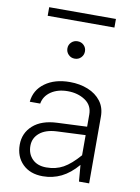

<svg xmlns="http://www.w3.org/2000/svg" viewBox="-95 -930 729 999"><g transform="rotate(10 269.5 -431.0)"><path d="M435.1 -866.7V-821.3H82.5V-866.7ZM212.9 -672.4Q212.9 -691.4 226.3 -704.6Q239.7 -717.8 259.3 -717.8Q279.3 -717.8 292.5 -704.6Q305.7 -691.4 305.7 -672.4Q305.7 -653.3 292.5 -639.6Q279.3 -626 259.3 -626Q239.7 -626 226.3 -639.6Q212.9 -653.3 212.9 -672.4ZM446.3 -353V0H392.6L385.3 -86.9Q344.7 -39.1 299.3 -16.8Q253.9 5.4 201.7 5.4Q134.8 5.4 95.2 -33.7Q55.7 -72.8 55.7 -135.7Q55.7 -197.8 100.8 -238Q146 -278.3 228.5 -281.7L384.8 -288.6V-353Q384.8 -401.9 345.9 -427.5Q307.1 -453.1 254.4 -453.1Q201.7 -453.1 166 -429Q130.4 -404.8 123.5 -364.7H68.4Q74.2 -427.2 125.7 -464.6Q177.2 -502 256.8 -502Q309.6 -502 352.5 -484.6Q395.5 -467.3 420.9 -434.1Q446.3 -400.9 446.3 -353ZM111.3 -139.6Q111.3 -96.7 138.2 -69.8Q165 -43 211.9 -43Q262.2 -43 301.3 -64.7Q340.3 -86.4 384.8 -137.7V-244.1L233.9 -237.3Q174.8 -234.4 143.1 -207.5Q111.3 -180.7 111.3 -139.6Z"/></g></svg>

Font: Estedad-FD Light
Style: Regular
Weight: 300
Designer: Amin Abedi
Version: Version 7.3